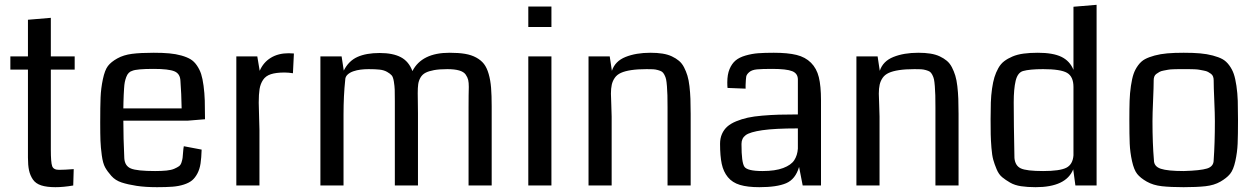

<svg xmlns="http://www.w3.org/2000/svg" viewBox="-20 -770 5220 797"><path d="M286 -68 284 0Q243 7 210 7Q174 7 151 -0.5Q128 -8 116.5 -25Q105 -42 100.5 -63Q96 -84 96 -116V-481H23V-536H96V-688L191 -696V-536H290V-481H191V-149Q191 -96 196.5 -80.5Q202 -65 225 -65Q247 -65 286 -68Z M831 -275Q772 -270 758 -269H492Q492 -198 496 -113Q498 -81 523.5 -70.5Q549 -60 624 -60Q651 -60 671 -62Q691 -64 703.5 -69.5Q716 -75 723 -80Q730 -85 733.5 -96Q737 -107 738 -115Q739 -123 740 -138Q741 -153 743 -163L817 -149Q816 -115 812.5 -91.5Q809 -68 799.5 -50Q790 -32 777.5 -21.5Q765 -11 743.5 -4Q722 3 696 5Q670 7 632 7Q583 7 547 1.5Q511 -4 485 -12.5Q459 -21 442.5 -39.5Q426 -58 416.5 -75Q407 -92 402.5 -125.5Q398 -159 397 -186Q396 -213 396 -261Q396 -328 397.5 -365.5Q399 -403 407 -441Q415 -479 428 -496Q441 -513 467 -527.5Q493 -542 528 -546.5Q563 -551 618 -551Q655 -551 682.5 -548.5Q710 -546 733 -539.5Q756 -533 771 -524Q786 -515 797.5 -498Q809 -481 815 -462.5Q821 -444 825 -414Q829 -384 830 -353Q831 -322 831 -275ZM492 -320H734Q733 -382 729 -434Q728 -464 704 -474Q680 -484 617 -484Q547 -484 529 -476Q521 -474 514.5 -467.5Q508 -461 504 -450Q500 -439 498 -429Q496 -419 495 -402Q494 -385 493.5 -375.5Q493 -366 492.5 -346.5Q492 -327 492 -320Z M1200 -548 1196 -466Q1177 -469 1161 -469Q1126 -469 1104.5 -462Q1083 -455 1072 -438.5Q1061 -422 1057.5 -400.5Q1054 -379 1054 -344Q1054 -324 1055.5 -285.5Q1057 -247 1057 -230V0H961V-536H1048L1058 -476Q1073 -511 1104 -530Q1135 -549 1178 -549Q1189 -549 1200 -548Z M2021 0H1925V-325Q1925 -380 1926 -409Q1926 -427 1923.5 -438Q1921 -449 1913 -460.5Q1905 -472 1886 -477.5Q1867 -483 1837 -483Q1804 -483 1782 -479Q1760 -475 1746.5 -468Q1733 -461 1725.5 -448Q1718 -435 1716 -420.5Q1714 -406 1714 -383Q1714 -372 1714.5 -344.5Q1715 -317 1715 -300V0H1619V-343Q1619 -345 1619 -350Q1619 -383 1618.5 -397.5Q1618 -412 1615 -431Q1612 -450 1606 -457Q1600 -464 1587 -471.5Q1574 -479 1556 -481Q1538 -483 1510 -483Q1493 -483 1477 -481Q1461 -479 1446.5 -474Q1432 -469 1422.5 -460Q1413 -451 1413 -438Q1406 -373 1406 -295V0H1310V-536H1398L1407 -477Q1427 -517 1463.5 -533.5Q1500 -550 1556 -550Q1611 -550 1644 -532.5Q1677 -515 1692 -475Q1731 -551 1846 -551Q1884 -551 1910.5 -546.5Q1937 -542 1957 -531Q1977 -520 1989 -504.5Q2001 -489 2008.5 -463Q2016 -437 2018.5 -405.5Q2021 -374 2021 -329Z M2269 0H2173V-536H2269ZM2269 -743V-658H2173V-743Z M2847 0H2751V-324Q2751 -355 2750.5 -374Q2750 -393 2748.5 -412Q2747 -431 2745 -440.5Q2743 -450 2738 -459.5Q2733 -469 2727.5 -472.5Q2722 -476 2711.5 -479Q2701 -482 2691 -482.5Q2681 -483 2664 -483Q2627 -483 2600.5 -479Q2574 -475 2557.5 -467.5Q2541 -460 2532 -447Q2523 -434 2519.5 -418.5Q2516 -403 2516 -381Q2516 -368 2517.5 -336.5Q2519 -305 2519 -286V0H2423V-536H2511L2520 -476Q2533 -516 2576.5 -533.5Q2620 -551 2680 -551Q2708 -551 2730 -547.5Q2752 -544 2769 -536Q2786 -528 2798.5 -517.5Q2811 -507 2819.5 -490.5Q2828 -474 2833.5 -456Q2839 -438 2842 -412Q2845 -386 2846 -359.5Q2847 -333 2847 -297Z M3388 0H3312L3297 -77Q3282 -26 3243.5 -9.5Q3205 7 3132 7Q3083 7 3051.5 -2.5Q3020 -12 3001.5 -34.5Q2983 -57 2976 -89.5Q2969 -122 2969 -173Q2969 -196 2977 -214Q2985 -232 2999 -244.5Q3013 -257 3036 -266.5Q3059 -276 3084 -281.5Q3109 -287 3144.5 -290Q3180 -293 3213.5 -294Q3247 -295 3292 -295V-440Q3292 -465 3268.5 -474.5Q3245 -484 3185 -484Q3143 -484 3122 -482Q3101 -480 3090 -470.5Q3079 -461 3077.5 -451.5Q3076 -442 3075 -417Q3075 -408 3075 -402L3000 -405Q2999 -413 2999 -428Q2999 -461 3008.5 -483.5Q3018 -506 3033.5 -519Q3049 -532 3075 -539.5Q3101 -547 3127 -549Q3153 -551 3192 -551Q3250 -551 3286.5 -542Q3323 -533 3346.5 -509.5Q3370 -486 3379 -449.5Q3388 -413 3388 -354ZM3292 -153V-237Q3196 -237 3144.5 -229.5Q3093 -222 3075.5 -209Q3058 -196 3058 -173Q3058 -172 3058 -170Q3058 -96 3070 -78Q3082 -60 3145 -60Q3198 -60 3231 -72.5Q3264 -85 3277 -105Q3290 -125 3292 -153Z M3959 0H3863V-324Q3863 -355 3862.5 -374Q3862 -393 3860.5 -412Q3859 -431 3857 -440.5Q3855 -450 3850 -459.5Q3845 -469 3839.5 -472.5Q3834 -476 3823.5 -479Q3813 -482 3803 -482.5Q3793 -483 3776 -483Q3739 -483 3712.5 -479Q3686 -475 3669.5 -467.5Q3653 -460 3644 -447Q3635 -434 3631.5 -418.5Q3628 -403 3628 -381Q3628 -368 3629.5 -336.5Q3631 -305 3631 -286V0H3535V-536H3623L3632 -476Q3645 -516 3688.5 -533.5Q3732 -551 3792 -551Q3820 -551 3842 -547.5Q3864 -544 3881 -536Q3898 -528 3910.5 -517.5Q3923 -507 3931.5 -490.5Q3940 -474 3945.5 -456Q3951 -438 3954 -412Q3957 -386 3958 -359.5Q3959 -333 3959 -297Z M4532 0H4444L4435 -67Q4405 7 4279 7Q4245 7 4218.5 3Q4192 -1 4173 -12Q4154 -23 4140 -34.5Q4126 -46 4117 -67.5Q4108 -89 4103 -107Q4098 -125 4095.5 -156.5Q4093 -188 4092.5 -212Q4092 -236 4092 -276Q4092 -316 4093 -345Q4094 -374 4098 -402Q4102 -430 4108 -449.5Q4114 -469 4124 -487Q4134 -505 4148.5 -516Q4163 -527 4183 -535.5Q4203 -544 4229 -547.5Q4255 -551 4288 -551Q4351 -551 4386 -534Q4421 -517 4436 -480V-742L4532 -750ZM4436 -125V-409Q4436 -452 4409.5 -467.5Q4383 -483 4310 -483Q4254 -483 4226 -475Q4204 -468 4196 -434.5Q4188 -401 4188 -345Q4188 -262 4191 -114Q4194 -82 4217.5 -71Q4241 -60 4310 -60Q4379 -60 4406 -73.5Q4433 -87 4436 -125Z M4894 -60Q4963 -62 4990.5 -70.5Q5018 -79 5018 -105Q5023 -175 5023 -267Q5023 -297 5020.5 -353.5Q5018 -410 5018 -437Q5018 -445 5015.5 -452Q5013 -459 5007 -463.5Q5001 -468 4994.5 -471.5Q4988 -475 4977 -477Q4966 -479 4958.5 -480.5Q4951 -482 4937 -482.5Q4923 -483 4915.5 -483Q4908 -483 4893.5 -483Q4879 -483 4871.5 -483Q4864 -483 4850 -482.5Q4836 -482 4828.5 -480.5Q4821 -479 4810 -477Q4799 -475 4793 -471.5Q4787 -468 4780.5 -463.5Q4774 -459 4771.5 -452Q4769 -445 4769 -437Q4769 -410 4766.5 -353.5Q4764 -297 4764 -267Q4764 -175 4770 -105Q4770 -79 4798.5 -69.5Q4827 -60 4894 -60ZM4893 7Q4839 7 4803 3Q4767 -1 4740.5 -16Q4714 -31 4700.5 -48Q4687 -65 4679 -101.5Q4671 -138 4669.5 -173.5Q4668 -209 4668 -272Q4668 -320 4669 -351.5Q4670 -383 4674.5 -413.5Q4679 -444 4685.5 -463Q4692 -482 4704.5 -499Q4717 -516 4733 -524.5Q4749 -533 4773 -539.5Q4797 -546 4825.5 -548.5Q4854 -551 4893.5 -551Q4933 -551 4961.5 -548.5Q4990 -546 5014.5 -539.5Q5039 -533 5054.5 -524.5Q5070 -516 5082.5 -499Q5095 -482 5101.5 -463Q5108 -444 5112.5 -413.5Q5117 -383 5118 -351.5Q5119 -320 5119 -272Q5119 -209 5117.5 -173.5Q5116 -138 5108 -101.5Q5100 -65 5086 -48Q5072 -31 5046 -16Q5020 -1 4984 3Q4948 7 4893 7Z"/></svg>

Font: Myanmar Chatu
Style: Regular
Weight: 400
Designer: Danh Hong
Foundry: Google Inc.
Version: Version 2.00 November 20, 2015